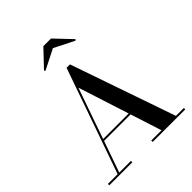

<svg xmlns="http://www.w3.org/2000/svg" viewBox="-261 -1138 1296 1296"><g transform="rotate(-45 387.0 -489.5)"><path d="M410 -924 267 -851.5 260 -859 374 -979H447L561 -859L554 -851.5ZM24.5 -13.5H117.5L381.5 -765H414L674 -13.5H749.5V0H438.5V-13.5H536.5L464.5 -237H211.5L133 -13.5H244.5V0H24.5ZM343 -613.5 216 -250.5H460Z"/></g></svg>

Font: Bodoni* 16 Medium
Style: Regular
Weight: 500
Version: Version 2.2